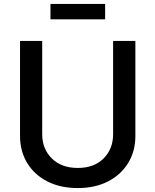

<svg xmlns="http://www.w3.org/2000/svg" viewBox="-20 -933 780 964"><path d="M370.6 11.2Q282.7 11.2 217.5 -22.2Q152.3 -55.7 116.5 -114.7Q80.6 -173.8 80.6 -250V-727.5H191.9V-259.3Q191.9 -185.5 240 -137.7Q288.1 -89.8 370.6 -89.8Q452.6 -89.8 500.2 -137.7Q547.9 -185.5 547.9 -259.3V-727.5H659.7V-250Q659.7 -173.8 623.5 -114.7Q587.4 -55.7 522.5 -22.2Q457.5 11.2 370.6 11.2ZM507.8 -913.1V-835.9H233.4V-913.1Z"/></svg>

Font: Inter Medium
Style: Regular
Weight: 500
Designer: Rasmus Andersson
Foundry: rsms
Version: Version 4.001;git-9221beed3